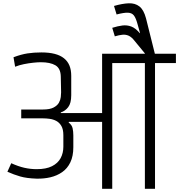

<svg xmlns="http://www.w3.org/2000/svg" viewBox="-20 -1174 1114 1194"><path d="M615 0V-416H408L407 -412Q427 -397 431.5 -376.5Q436 -356 436 -332V-259Q436 -203 417.5 -164.5Q399 -126 366.5 -103.5Q334 -81 293.5 -71.5Q253 -62 208 -63Q146 -65 106 -76.5Q66 -88 26 -106L50 -159Q94 -139 132 -130.5Q170 -122 208 -122Q267 -122 303.5 -140.5Q340 -159 357 -190.5Q374 -222 374 -262V-333Q374 -370 361.5 -391Q349 -412 330 -422Q311 -432 289 -435Q267 -438 247 -438H112V-493H247Q290 -493 313.5 -505.5Q337 -518 346.5 -535.5Q356 -553 358 -570.5Q360 -588 360 -600L358 -698Q357 -749 324.5 -768Q292 -787 234 -787Q215 -787 186.5 -784Q158 -781 128.5 -775Q99 -769 74 -759L64 -818Q112 -836 151.5 -842Q191 -848 237 -848Q285 -848 320 -839Q355 -830 378 -811.5Q401 -793 412 -766Q423 -739 423 -702V-582Q423 -532 404 -507.5Q385 -483 358 -475V-471H615V-840H881V-842L816 -921Q798 -944 780 -952Q762 -960 741.5 -958Q721 -956 694 -948L678 -1001Q713 -1012 741.5 -1015.5Q770 -1019 796.5 -1009Q823 -999 849 -968H851L835 -1025Q825 -1062 812.5 -1078Q800 -1094 775.5 -1095Q751 -1096 705 -1084L689 -1137Q741 -1152 780.5 -1153.5Q820 -1155 847 -1134Q874 -1113 888 -1060L943 -840H1074V-782H944V0H881V-782H678V0Z"/></svg>

Font: Matangi
Style: Regular
Weight: 400
Designer: Prashant Pant
Foundry: The Graphic Ant
Version: Version 3.002